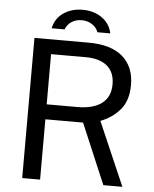

<svg xmlns="http://www.w3.org/2000/svg" viewBox="-60 -960 808 1010"><g transform="rotate(5 344.0 -455.0)"><path d="M524 0 389 -318.5H190V0H95.5V-740H382Q500 -740 561.5 -686.8Q623 -633.5 623 -538Q623 -455.5 582.2 -407.2Q541.5 -359 479 -335.5L624.5 0ZM351.5 -397.5Q436 -397.5 481 -431.8Q526 -466 526 -532.5Q526 -596.5 486 -629.5Q446 -662.5 374 -662.5H190V-397.5ZM335.5 -854.5Q304 -854.5 281.5 -839.2Q259 -824 249.5 -798.5H181Q192.5 -851.5 234.8 -880.5Q277 -909.5 335.5 -909.5Q395 -909.5 437.2 -880Q479.5 -850.5 491 -798.5H423Q414 -823.5 390.2 -839Q366.5 -854.5 335.5 -854.5Z"/></g></svg>

Font: 1883 Sans
Style: Regular
Weight: 400
Designer: 1883 Sans project is a fork of Public Sans.
Version: Version 1.009